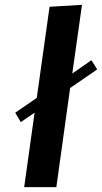

<svg xmlns="http://www.w3.org/2000/svg" viewBox="-20 -774 422 794"><path d="M279 -470 358 -525 382 -487 270 -410 213 0H80L123 -308L66 -269L43 -308L132 -369L185 -746L319 -754Z"/></svg>

Font: Arsenal
Style: Bold Italic
Weight: 700
Italic angle: -9.10001°
Designer: Andrij Shevchenko
Foundry: Stairsfor
Version: Version 2.001;PS 002.001;hotconv 1.0.88;makeotf.lib2.5.64775